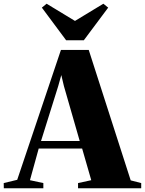

<svg xmlns="http://www.w3.org/2000/svg" viewBox="-84 -1012 779 1032"><path d="M8.5 -45.5 243.5 -743.5H393L618.5 -42.5L675 -28V0H335.5V-28L406.5 -43.5L357.5 -213.5H124L77 -43.5L149 -28V0H-63.5L-64 -28ZM344.5 -254 259.5 -549.5 245.5 -608.5 229 -549.5 136.5 -254ZM271.5 -795.5 141 -971 166.5 -992 319 -899.5 471.5 -992 497.5 -971 366.5 -795.5Z"/></svg>

Font: Merriweather 120pt Black
Style: Regular
Weight: 900
Designer: Eben Sorkin
Foundry: Eben Sorkin
Version: Version 2.100